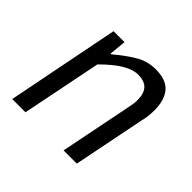

<svg xmlns="http://www.w3.org/2000/svg" viewBox="-127 -639 780 780"><g transform="rotate(45 262.5 -249.0)"><path d="M31 0 127 -486H190L183 -413H187Q229 -449 270 -473.5Q311 -498 357 -498Q419 -498 445.5 -466Q472 -434 472 -377Q472 -360 470.5 -345Q469 -330 464 -310L402 0H326L386 -300Q390 -320 392 -332Q394 -344 394 -357Q394 -394 377 -413Q360 -432 322 -432Q293 -432 257.5 -411Q222 -390 176 -344L107 0Z"/></g></svg>

Font: TypoPRO Source Sans Pro
Style: Italic
Weight: 400
Italic angle: -11°
Designer: Paul D. Hunt
Foundry: Adobe Systems Incorporated
Version: Version 1.075;PS 2.000;hotconv 1.0.86;makeotf.lib2.5.63406